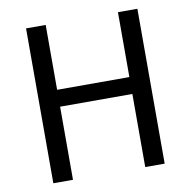

<svg xmlns="http://www.w3.org/2000/svg" viewBox="-81 -814 891 895"><g transform="rotate(-10 364.0 -366.5)"><path d="M100 -733H193V-426H535V-733H627V0H535V-346H193V0H100Z"/></g></svg>

Font: SpoqaHanSansJP-Regular
Style: Regular
Weight: 400
Designer: [Source Han Sans]
Ryoko NISHIZUKA  (kana & ideographs); Paul D. Hunt (Latin, Greek & Cyrillic); Wenlong ZHANG  (bopomofo
Foundry: Spoqa (http://bi.spoqa.com)
Version: Version 1.002.20150607